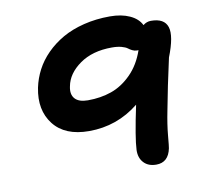

<svg xmlns="http://www.w3.org/2000/svg" viewBox="-74 -745 847 799"><g transform="rotate(-10 350.0 -345.5)"><path d="M523.9 -24.9Q490.2 -24.9 471.2 -45.2Q452.1 -65.4 453.1 -99.1Q455.1 -149.4 483.9 -285.2Q391.6 -210.9 272.9 -210.9Q170.9 -210.9 123.3 -272.2Q75.7 -333.5 94.2 -425.8Q102.1 -463.9 120.4 -499Q138.7 -534.2 168.9 -564.7Q199.2 -595.2 238.3 -617.7Q277.3 -640.1 329.3 -653.1Q381.3 -666 439.9 -666Q488.8 -666 523.4 -650.1Q558.1 -634.3 571.8 -606Q586.9 -618.2 605 -618.2Q661.6 -618.2 674.1 -579.3Q686.5 -540.5 652.8 -455.1Q625.5 -332.5 607.9 -237.8Q596.7 -182.1 592.5 -135.7Q588.4 -89.4 586.9 -83Q575.2 -24.9 523.9 -24.9ZM226.1 -408.2Q218.8 -375 235.4 -356.4Q252 -337.9 290 -337.9Q344.2 -337.9 389.6 -353.8Q435.1 -369.6 473.9 -408.4Q512.7 -447.3 533.2 -506.8H525.9Q516.6 -506.8 507.3 -511.5Q498 -516.1 490.5 -522Q482.9 -527.8 466.1 -532.5Q449.2 -537.1 425.8 -537.1Q343.3 -537.1 289.6 -499Q235.8 -460.9 226.1 -408.2Z"/></g></svg>

Font: Shantell Sans Irregular
Style: Italic
Weight: 600
Italic angle: -11.31°
Designer: Stephen Nixon, Anya Danilova, Shantell Martin
Foundry: Arrow Type
Version: Version 1.006;[9816181b4]